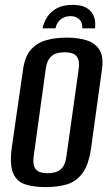

<svg xmlns="http://www.w3.org/2000/svg" viewBox="-20 -754 448 786"><path d="M277 -734Q310 -734 329 -724.5Q348 -715 357.5 -700Q367 -685 369 -668.5Q371 -652 369 -638H317Q318 -663 304 -675.5Q290 -688 269 -688Q247 -688 230 -676Q213 -664 207 -638H154Q159 -662 173 -684Q187 -706 212.5 -720Q238 -734 277 -734ZM166 12Q119 12 84 1Q49 -10 34 -44.5Q19 -79 28 -148L74 -467Q81 -521 105.5 -549.5Q130 -578 168 -589Q206 -600 253 -600Q301 -600 336 -588.5Q371 -577 388 -548.5Q405 -520 397 -467L353 -149Q343 -78 317 -44Q291 -10 253 1Q215 12 166 12ZM175 -45Q193 -45 209.5 -50Q226 -55 237 -70Q248 -85 252 -115L302 -470Q306 -500 299 -515Q292 -530 277.5 -535Q263 -540 245 -540Q226 -540 210 -535Q194 -530 182.5 -515Q171 -500 167 -470L118 -115Q114 -85 121 -70Q128 -55 142.5 -50Q157 -45 175 -45Z"/></svg>

Font: Alumni Sans SemiBold
Style: Italic
Weight: 600
Italic angle: -8°
Version: Version 1.016